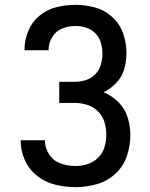

<svg xmlns="http://www.w3.org/2000/svg" viewBox="-20 -763 616 791"><path d="M291 8Q335 8 378 -4Q421 -16 454.5 -46.5Q488 -77 502.5 -119.5Q517 -162 517 -206Q517 -243 506 -279Q495 -315 468 -342Q441 -369 407 -383Q437 -398 460 -422.5Q483 -447 492 -479Q501 -511 501 -544Q501 -585 487.5 -624.5Q474 -664 443 -692.5Q412 -721 372 -732Q332 -743 291 -743Q251 -743 212.5 -733.5Q174 -724 143 -698.5Q112 -673 96.5 -635.5Q81 -598 81 -559V-556H181Q180 -557 180 -558Q180 -585 195 -610Q210 -635 236.5 -645.5Q263 -656 291 -656Q313 -656 335 -649Q357 -642 373 -625.5Q389 -609 395.5 -587Q402 -565 402 -542Q402 -542 402 -542Q402 -542 402 -542Q402 -542 402 -542Q402 -542 402 -542Q402 -519 395.5 -496.5Q389 -474 372.5 -457Q356 -440 333.5 -433Q311 -426 288 -426H224V-339H288Q314 -339 339.5 -331Q365 -323 384 -304Q403 -285 410.5 -259.5Q418 -234 418 -208Q418 -182 410.5 -157Q403 -132 384.5 -113.5Q366 -95 341 -87Q316 -79 291 -79Q260 -79 230 -89.5Q200 -100 182.5 -127Q165 -154 165 -184V-185H65V-184Q65 -142 82.5 -103Q100 -64 133.5 -38Q167 -12 208 -2Q249 8 291 8Z"/></svg>

Font: Iosevka Sparkle Medium
Style: Regular
Weight: 500
Designer: Belleve Invis
Foundry: Belleve Invis
Version: Version 4.5.0; ttfautohint (v1.8.3)